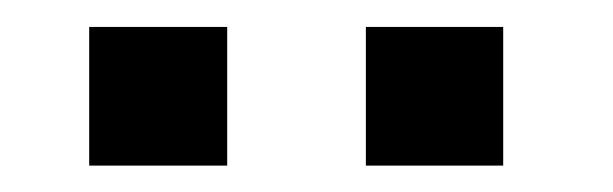

<svg xmlns="http://www.w3.org/2000/svg" viewBox="-20 -697 460 144"><path d="M254.4 -572.8V-676.8H357.4V-572.8ZM46.9 -572.8V-676.8H150.4V-572.8Z"/></svg>

Font: Pontano Sans Medium
Style: Regular
Weight: 500
Designer: Vernon Adams
Foundry: Vernon Adams
Version: Version 2.001